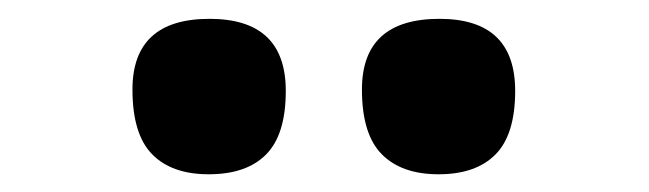

<svg xmlns="http://www.w3.org/2000/svg" viewBox="-20 -827 703 208"><path d="M455.1 -638.2Q415 -638.2 393.6 -659.9Q372.1 -681.6 372.1 -730Q372.1 -806.6 456.1 -806.6Q538.1 -806.6 538.1 -728.5Q538.1 -681.2 516.8 -659.7Q495.6 -638.2 455.1 -638.2ZM206.1 -638.2Q166 -638.2 144.8 -659.9Q123.5 -681.6 123.5 -730Q123.5 -806.6 207 -806.6Q289.6 -806.6 289.6 -728.5Q289.6 -681.2 268.3 -659.7Q247.1 -638.2 206.1 -638.2Z"/></svg>

Font: Pinar DS1 Bold
Style: Regular
Weight: 700
Designer: Amin Abedi
Version: Version 3.000